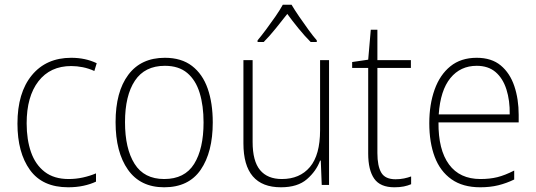

<svg xmlns="http://www.w3.org/2000/svg" viewBox="-20 -784 2273 814"><path d="M269 10Q160 10 107 -63.5Q54 -137 54 -260Q54 -391 115 -465Q176 -539 282 -539Q342 -539 390 -516L380 -483Q356 -494 331 -499Q306 -504 282 -504Q193 -504 143 -439.5Q93 -375 93 -261Q93 -192 111.5 -139Q130 -86 169.5 -55.5Q209 -25 271 -25Q302 -25 331.5 -31.5Q361 -38 387 -49V-14Q364 -3 334 3.5Q304 10 269 10Z M882 -265Q882 -139 831 -64.5Q780 10 676 10Q575 10 522.5 -64.5Q470 -139 470 -266Q470 -395 524 -467Q578 -539 679 -539Q749 -539 794 -504.5Q839 -470 860.5 -408.5Q882 -347 882 -265ZM510 -266Q510 -154 550.5 -89.5Q591 -25 676 -25Q763 -25 803 -89Q843 -153 843 -265Q843 -336 826.5 -390Q810 -444 774 -474.5Q738 -505 679 -505Q594 -505 552 -442Q510 -379 510 -266Z M1375 -529V0H1344L1340 -103H1337Q1321 -59 1281.5 -24.5Q1242 10 1171 10Q1012 10 1012 -176V-529H1051V-182Q1051 -101 1082.5 -63Q1114 -25 1175 -25Q1251 -25 1294 -76Q1337 -127 1337 -232V-529ZM1216 -764Q1229 -742 1248.5 -713.5Q1268 -685 1288 -657.5Q1308 -630 1323 -613V-606H1297Q1272 -631 1245.5 -663.5Q1219 -696 1198 -725Q1176 -697 1149.5 -664Q1123 -631 1098 -606H1072V-613Q1088 -632 1108.5 -659.5Q1129 -687 1148 -714.5Q1167 -742 1179 -764Z M1657 -24Q1676 -24 1693 -27.5Q1710 -31 1723 -36V-3Q1709 3 1692 6.5Q1675 10 1652 10Q1592 10 1566.5 -26.5Q1541 -63 1541 -133V-496H1473V-521L1541 -531L1552 -658H1580V-529H1722V-496H1580V-135Q1580 -80 1596.5 -52Q1613 -24 1657 -24Z M2001 -539Q2064 -539 2103 -506.5Q2142 -474 2160.5 -419Q2179 -364 2179 -297V-265H1839Q1838 -149 1883.5 -87Q1929 -25 2017 -25Q2057 -25 2089 -33Q2121 -41 2160 -61V-23Q2127 -7 2092.5 1.5Q2058 10 2016 10Q1942 10 1894 -24Q1846 -58 1823 -119Q1800 -180 1800 -262Q1800 -341 1822.5 -404Q1845 -467 1889.5 -503Q1934 -539 2001 -539ZM2001 -505Q1932 -505 1889.5 -453Q1847 -401 1840 -299H2141Q2142 -358 2127 -405Q2112 -452 2081 -478.5Q2050 -505 2001 -505Z"/></svg>

Font: Noto Sans Sinhala UI SemiCondensed ExtraLight
Style: Regular
Weight: 200
Width: 4
Designer: Jelle Bosma - Monotype Design Team
Foundry: Monotype Imaging Inc.
Version: Version 2.006; ttfautohint (v1.8.4.7-5d5b)